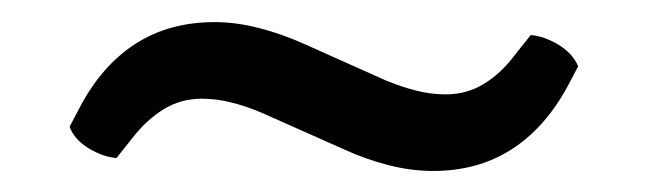

<svg xmlns="http://www.w3.org/2000/svg" viewBox="-20 -380 600 178"><path d="M337.5 -305.5Q352 -299.5 365.8 -296Q379.5 -292.5 393 -292.5Q412.5 -292.5 428.2 -302Q444 -311.5 456.5 -328L472 -347.5Q484.5 -346.5 497.8 -338.5Q511 -330.5 516 -318.5L506.5 -300.5Q485.5 -261.5 454.2 -241.5Q423 -221.5 381.5 -221.5Q361 -221.5 339.8 -227Q318.5 -232.5 299 -241.5L222.5 -275.5Q208.5 -281.5 194.5 -285Q180.5 -288.5 167 -288.5Q148 -288.5 132.2 -279Q116.5 -269.5 103.5 -253L88 -233.5Q75.5 -234.5 62.2 -242.5Q49 -250.5 44.5 -262.5L54 -280.5Q74.5 -319.5 105.8 -339.5Q137 -359.5 179 -359.5Q199 -359.5 220.2 -354Q241.5 -348.5 261.5 -339.5Z"/></svg>

Font: Signika SC
Style: Regular
Weight: 300
Designer: Anna Giedryś
Foundry: Anna Giedryś
Version: Version 2.000